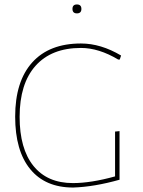

<svg xmlns="http://www.w3.org/2000/svg" viewBox="-20 -836 643 861"><path d="M305 -796Q305 -816 325 -816Q345 -816 345 -796Q345 -776 325 -776Q305 -776 305 -796ZM343 -641Q432 -641 523 -587L517 -569H510Q423 -621 343 -621Q211 -621 139.5 -541Q68 -461 68 -312Q68 -169 130 -92Q192 -15 307 -15Q388 -15 496 -45V-246L516 -248V-30Q402 2 308 5Q183 5 115.5 -77.5Q48 -160 48 -313Q48 -471 124.5 -556Q201 -641 343 -641Z"/></svg>

Font: Alegreya Sans SC Thin
Style: Regular
Weight: 100
Designer: Juan Pablo del Peral
Foundry: Huerta Tipografica
Version: Version 2.007